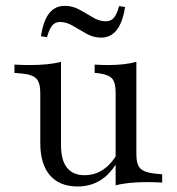

<svg xmlns="http://www.w3.org/2000/svg" viewBox="-20 -639 618 672"><path d="M193.5 -412.9V-206.5H121V-313.7Q121 -349.2 107.3 -363.7Q93.5 -378.2 57.3 -381.5L30.6 -383.9V-412.9Q46 -412.1 58.5 -411.7Q71 -411.3 83.9 -411.3Q116.9 -411.3 144.8 -414.1Q172.6 -416.9 193.5 -422.6ZM193.5 -206.5V-130.6Q193.5 -78.2 214.5 -52Q235.5 -25.8 275.8 -25.8Q318.5 -25.8 351.6 -53.2Q384.7 -80.6 407.3 -135.5L411.3 -117.7Q387.1 -52.4 347.2 -19.4Q307.3 13.7 251.6 13.7Q188.7 13.7 154.8 -25.4Q121 -64.5 121 -137.9V-206.5ZM384.7 0V-206.5H457.3V-99.2Q457.3 -63.7 471 -49.6Q484.7 -35.5 521 -31.5L547.6 -29V0Q533.1 -0.8 520.6 -1.2Q508.1 -1.6 494.4 -1.6Q461.3 -1.6 433.5 1.2Q405.6 4 384.7 9.7ZM457.3 -412.9V-206.5H384.7V-314.5Q384.7 -350 372.6 -363.7Q360.5 -377.4 327.4 -382.3L311.3 -383.9V-412.9Q325.8 -412.1 336.3 -411.7Q346.8 -411.3 357.3 -411.3Q387.1 -411.3 412.1 -414.1Q437.1 -416.9 457.3 -422.6ZM333.9 -507.3Q306.5 -507.3 281.9 -521.4Q257.3 -535.5 234.7 -548.8Q212.1 -562.1 190.3 -562.1Q174.2 -562.1 163.7 -550.8Q153.2 -539.5 144.4 -508.9L123.4 -512.1Q131.5 -566.1 152 -592.3Q172.6 -618.5 206.5 -618.5Q233.9 -618.5 258.1 -605.2Q282.3 -591.9 304.8 -578.2Q327.4 -564.5 350 -564.5Q367.7 -564.5 378.2 -576.2Q388.7 -587.9 396.8 -617.7L417.7 -614.5Q409.7 -561.3 388.7 -534.3Q367.7 -507.3 333.9 -507.3Z"/></svg>

Font: Playfair 5pt SemiExpanded Light Light
Style: Regular
Weight: 300
Version: Version 2.203